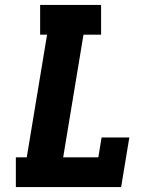

<svg xmlns="http://www.w3.org/2000/svg" viewBox="-20 -755 640 775"><path d="M44 0V-120H88L170 -615H142V-735H388V-615H317L235 -120H377L390 -200H502L469 0Z"/></svg>

Font: Iosevka Slab Heavy Extended
Style: Italic
Weight: 900
Width: 7
Italic angle: -9°
Monospace: yes
Designer: Belleve Invis
Foundry: Belleve Invis
Version: Version 11.1.0; ttfautohint (v1.8.3)